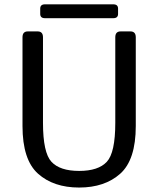

<svg xmlns="http://www.w3.org/2000/svg" viewBox="-20 -844 725 879"><path d="M186 -760.7Q164.1 -760.7 164.1 -780.3V-804.7Q164.1 -824.2 186 -824.2H498.5Q520.5 -824.2 520.5 -804.7V-780.3Q520.5 -760.7 498.5 -760.7ZM83 -267.1V-673.3Q83 -700.2 107.4 -700.2H152.3Q176.8 -700.2 176.8 -673.3V-281.7Q176.8 -145 215.6 -103.3Q254.4 -61.5 342.3 -61.5Q430.2 -61.5 469 -103.3Q507.8 -145 507.8 -281.7V-673.3Q507.8 -700.2 532.2 -700.2H577.1Q601.6 -700.2 601.6 -673.3V-267.1Q601.6 -112.3 530.5 -48.8Q459.5 14.6 342.3 14.6Q225.1 14.6 154.1 -48.8Q83 -112.3 83 -267.1Z"/></svg>

Font: Istok
Style: Regular
Weight: 500
Designer: Andrey V. Panov
Foundry: Andrey V. Panov
Version: Version 1.0.3